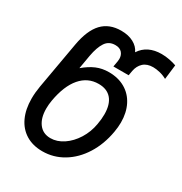

<svg xmlns="http://www.w3.org/2000/svg" viewBox="-188 -937 1032 1091"><g transform="rotate(30 328.0 -391.0)"><path d="M43.5 -211Q43.5 -250 51 -293.5L105 -600Q123 -702 169 -750.8Q215 -799.5 293 -799.5Q340.5 -799.5 374 -781.5Q407.5 -763.5 421.5 -732.5Q443 -766 477.5 -782.8Q512 -799.5 558 -799.5Q584.5 -799.5 610.8 -794.2Q637 -789 656 -782L644.5 -686.5Q622 -699 597.5 -704.8Q573 -710.5 553.5 -710.5Q513.5 -710.5 490.2 -689Q467 -667.5 460.5 -632.5L455 -601H355L361.5 -638Q363 -646.5 363 -654.5Q363 -679.5 348.2 -695.8Q333.5 -712 304.5 -712Q262.5 -712 240.8 -679.2Q219 -646.5 208 -586L192.5 -496Q231.5 -529 268.8 -544.8Q306 -560.5 350 -560.5Q411.5 -560.5 457 -534Q502.5 -507.5 527 -459Q551.5 -410.5 551.5 -346.5Q551.5 -316.5 545.5 -282.5Q530 -193.5 487 -125.2Q444 -57 381.2 -19.2Q318.5 18.5 245.5 18.5Q182.5 18.5 137 -9.5Q91.5 -37.5 67.5 -89.2Q43.5 -141 43.5 -211ZM440.5 -272.5Q447 -308 447 -339.5Q447 -404.5 417.8 -439Q388.5 -473.5 333 -473.5Q262 -473.5 214.8 -418.2Q167.5 -363 149 -258.5Q144 -230.5 144 -203.5Q144 -141.5 171.5 -105.2Q199 -69 248 -69Q291 -69 331.8 -96.2Q372.5 -123.5 401.8 -170.2Q431 -217 440.5 -272.5Z"/></g></svg>

Font: JuliaMono Medium
Style: Italic
Weight: 500
Italic angle: -9°
Monospace: yes
Designer: cormullion
Foundry: corm
Version: Version 0.054; ttfautohint (v1.8.4)